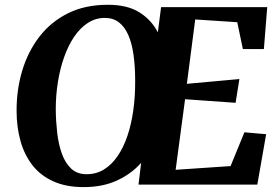

<svg xmlns="http://www.w3.org/2000/svg" viewBox="-20 -773 1168 804"><path d="M330.5 10.5Q256 10.5 202.8 -13.8Q149.5 -38 115.8 -81.2Q82 -124.5 65.8 -182.8Q49.5 -241 49.5 -308.5Q49 -395.5 72.5 -475.2Q96 -555 143.8 -617.8Q191.5 -680.5 263.5 -716.8Q335.5 -753 431.5 -753Q513 -753 563.5 -721.5Q614 -690 641 -637.5L654.5 -743H1099L1085 -567.5H997L973.5 -680L797.5 -691.5L762.5 -422L982.5 -442L966.5 -342.5L755 -357.5L715.5 -62L945.5 -77.5L1003.5 -219L1094.5 -211L1057.5 0H560L571 -91Q529.5 -44.5 469.5 -17Q409.5 10.5 330.5 10.5ZM342.5 -43.5Q383 -43.5 415.2 -63.2Q447.5 -83 472.2 -119Q497 -155 513.5 -203.8Q530 -252.5 538.2 -311.2Q546.5 -370 546 -435Q546 -494.5 539.2 -542.8Q532.5 -591 517.5 -625.8Q502.5 -660.5 478.2 -679.2Q454 -698 419 -698Q380.5 -698 348.2 -677.2Q316 -656.5 291 -619.8Q266 -583 248.8 -534.5Q231.5 -486 222.5 -429.8Q213.5 -373.5 213.5 -314.5Q214 -265 219.5 -217Q225 -169 239 -129.8Q253 -90.5 278 -67Q303 -43.5 342.5 -43.5Z"/></svg>

Font: Merriweather 36pt ExtraBold
Style: Italic
Weight: 800
Italic angle: -7.8°
Version: Version 2.101